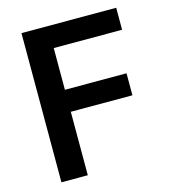

<svg xmlns="http://www.w3.org/2000/svg" viewBox="-106 -793 781 879"><g transform="rotate(-15 284.0 -353.5)"><path d="M76.7 -707H525.7V-602.7H201.7V-405H493.7V-300.7H201.7V0H76.7Z"/></g></svg>

Font: 42dot Sans Light
Style: Regular
Weight: 300
Designer: 42dot
Version: Version 1.000